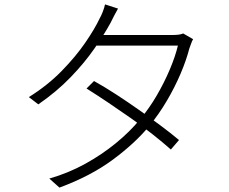

<svg xmlns="http://www.w3.org/2000/svg" viewBox="-20 -820 1040 872"><path d="M407 -452Q457 -424 508.5 -390.5Q560 -357 611 -321Q662 -285 708.5 -250.5Q755 -216 793 -184L756 -141Q721 -172 675 -208.5Q629 -245 577 -281.5Q525 -318 473 -353Q421 -388 373 -418ZM857 -642Q852 -634 847.5 -620.5Q843 -607 840 -600Q826 -546 800 -485Q774 -424 738.5 -363.5Q703 -303 659 -249Q593 -169 492 -94.5Q391 -20 250 32L204 -9Q291 -34 367 -76Q443 -118 506.5 -170Q570 -222 616 -278Q658 -328 692 -386.5Q726 -445 751 -504Q776 -563 788 -613H398L422 -661H759Q778 -661 790.5 -662.5Q803 -664 812 -668ZM516 -781Q507 -765 497.5 -747Q488 -729 482 -716Q454 -665 409.5 -600.5Q365 -536 301.5 -470Q238 -404 154 -346L111 -379Q196 -432 260 -497.5Q324 -563 367.5 -626.5Q411 -690 433 -737Q439 -747 446.5 -766Q454 -785 457 -800Z"/></svg>

Font: Noto Sans JP Thin Light
Style: Regular
Weight: 300
Version: Version 2.004-H2;hotconv 1.0.118;makeotfexe 2.5.65603